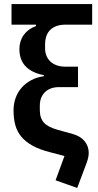

<svg xmlns="http://www.w3.org/2000/svg" viewBox="-20 -760 485 950"><path d="M304 -638Q256 -638 229.5 -613Q203 -588 203 -538V-522Q203 -480 230 -455Q257 -430 306 -430H366V-329H273Q228 -329 202.5 -304Q177 -279 177 -237V-215Q177 -175 198 -152.5Q219 -130 268 -117L340 -97Q379 -86 399 -61Q419 -36 419 -4Q419 7 416.5 19Q414 31 409 45L362 170L255 132L299 12L227 -7Q176 -20 141.5 -39Q107 -58 86 -83Q65 -108 56 -140.5Q47 -173 47 -214Q47 -246 57 -274.5Q67 -303 86.5 -325.5Q106 -348 134 -363Q162 -378 197 -383V-388Q76 -412 76 -517Q76 -557 97.5 -587Q119 -617 158 -631V-638H37V-740H436V-638Z"/></svg>

Font: IBM Plex Sans SmBld
Style: Regular
Weight: 600
Designer: Mike Abbink, Paul van der Laan, Pieter van Rosmalen
Foundry: Bold Monday
Version: Version 3.005